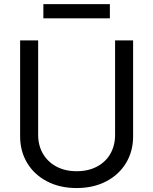

<svg xmlns="http://www.w3.org/2000/svg" viewBox="-20 -904 747 936"><path d="M628.9 -707H541V-246.1C541 -212.2 533.5 -182 518.6 -155.3C503.6 -128.6 481.9 -107.6 453.6 -92.3C425.3 -77 391.9 -69.3 353.5 -69.3C315.8 -69.3 282.7 -77 254.4 -92.3C226.1 -107.6 204.3 -128.6 189 -155.3C173.7 -182 166 -212.2 166 -246.1V-707H78.1V-239.3C78.1 -191.1 89.5 -147.9 112.3 -109.9C135.1 -71.8 167.3 -41.8 209 -20C250.7 1.8 298.8 12.7 353.5 12.7C408.2 12.7 456.4 1.8 498 -20C539.7 -41.8 571.9 -71.8 594.7 -109.9C617.5 -147.9 628.9 -191.1 628.9 -239.3ZM515.6 -814.5V-883.8H191.4V-814.5Z"/></svg>

Font: Pretendard Variable
Style: Regular
Weight: 400
Designer: Base glyphs from Inter by Rasmus Andersson; Hangeul glyphs from Noto Sans CJK(Source Han Sans) by Jang Soo-young and Kan
Foundry: Kil Hyung-jin
Version: Version 1.309;Glyphs 3.2 (3225)